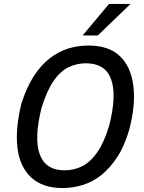

<svg xmlns="http://www.w3.org/2000/svg" viewBox="-20 -945 731 974"><path d="M298 9Q196 9 138 -45Q80 -99 68.5 -195.5Q57 -292 89 -421Q115 -502 151 -558Q187 -614 231.5 -648.5Q276 -683 325 -698.5Q374 -714 428 -714Q532 -714 588 -660.5Q644 -607 656.5 -510Q669 -413 635 -285Q611 -203 574 -147Q537 -91 493.5 -56.5Q450 -22 399.5 -6.5Q349 9 298 9ZM308 -81Q356 -81 397.5 -102Q439 -123 473.5 -172.5Q508 -222 534 -308Q573 -462 543.5 -543Q514 -624 416 -624Q369 -624 327 -603.5Q285 -583 251.5 -534Q218 -485 191 -399Q152 -244 181.5 -162.5Q211 -81 308 -81ZM399 -765 533 -925H642L476 -765Z"/></svg>

Font: Nunito Sans 7pt Condensed SemiBold
Style: Italic
Weight: 600
Width: 3
Italic angle: -9°
Designer: Vernon Adams
Foundry: Vernon Adams
Version: Version 3.101;gftools[0.9.27]